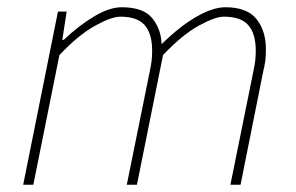

<svg xmlns="http://www.w3.org/2000/svg" viewBox="-20 -510 816 530"><path d="M44 0 140 -478H164L152 -400H156Q197 -439 239.5 -464.5Q282 -490 316 -490Q376 -490 400.5 -459.5Q425 -429 426 -388Q477 -438 522.5 -464Q568 -490 602 -490Q662 -490 688 -457.5Q714 -425 714 -374Q714 -356 712.5 -343.5Q711 -331 706 -310L644 0H616L678 -306Q683 -329 684.5 -342Q686 -355 686 -370Q686 -417 665.5 -440.5Q645 -464 598 -464Q574 -464 528.5 -439Q483 -414 430 -358L358 0H330L392 -306Q397 -329 398.5 -342Q400 -355 400 -370Q400 -417 379.5 -440.5Q359 -464 312 -464Q288 -464 242.5 -439Q197 -414 144 -358L72 0Z"/></svg>

Font: Source Sans 3 VF
Style: Italic
Weight: 200
Italic angle: -11°
Designer: Paul D. Hunt
Foundry: Adobe Systems Incorporated
Version: Version 3.042;hotconv 1.0.118;makeotfexe 2.5.65603